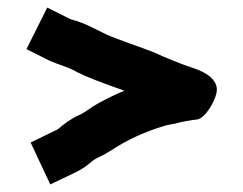

<svg xmlns="http://www.w3.org/2000/svg" viewBox="-20 -496 643 508"><path d="M113 -8 180 -40C192 -46 202.3 -52.3 211 -59C217.1 -64.1 227.3 -73.2 237 -78C249 -83.3 261.3 -90 274 -98C315.1 -125.4 362 -147.1 415 -163C426.5 -166.8 439.1 -167 451 -171C464.7 -174.4 486 -178.2 502 -180C523.2 -183.9 548.4 -226.8 553 -251C559.5 -284.8 523.2 -305.7 491 -316C453.8 -328.4 421.8 -341.7 386 -358C357.6 -369.3 289.2 -392.2 261 -405C227.8 -420.9 203.6 -435.8 167 -445L105 -476L50 -366L112 -335C129.3 -327.2 155.5 -319.7 173 -311C208.3 -291.4 261.7 -272.9 309 -256C284.1 -246 248.1 -228.2 227 -215C218.9 -209.9 200 -195.5 188 -191C167.9 -182 148.1 -167 133 -154C109.2 -142.1 85 -130.6 61 -119Z"/></svg>

Font: Tape
Style: Regular
Weight: 500
Foundry: Cannot Into Space Fonts
Version: Version 0.97